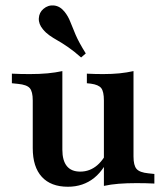

<svg xmlns="http://www.w3.org/2000/svg" viewBox="-20 -695 630 727"><path d="M216.1 -416.1V-208.1H104V-314.5Q104 -348.4 92.7 -361.3Q81.5 -374.2 48.4 -377.4L25 -379.8V-416.1Q41.9 -415.3 57.7 -414.9Q73.4 -414.5 92.7 -414.5Q129.8 -414.5 160.1 -417.3Q190.3 -420.2 216.1 -425.8ZM216.1 -208.1V-128.2Q216.1 -87.1 233.1 -66.1Q250 -45.2 283.9 -45.2Q320.2 -45.2 348.4 -69.4Q376.6 -93.5 397.6 -144.4L405.6 -128.2Q379 -55.6 337.1 -21.8Q295.2 12.1 237.1 12.1Q172.6 12.1 138.3 -25.4Q104 -62.9 104 -133.9V-208.1ZM373.4 0V-208.1H485.5V-102.4Q485.5 -68.5 497.2 -55.2Q508.9 -41.9 541.9 -38.7L564.5 -36.3V0Q547.6 -0.8 531.9 -1.2Q516.1 -1.6 496.8 -1.6Q459.7 -1.6 429.4 0.8Q399.2 3.2 373.4 8.9ZM485.5 -416.1V-208.1H373.4V-314.5Q373.4 -348.4 363.3 -361.3Q353.2 -374.2 324.2 -378.2L308.9 -379.8V-416.1Q325.8 -415.3 339.9 -414.9Q354 -414.5 370.2 -414.5Q404 -414.5 432.3 -417.3Q460.5 -420.2 485.5 -425.8ZM287.1 -477.4Q259.7 -501.6 237.9 -516.5Q216.1 -531.5 198.4 -541.5Q180.6 -551.6 166.9 -561.3Q153.2 -571 142.7 -583.9Q125.8 -604 127 -625.8Q128.2 -647.6 144.4 -661.3Q162.1 -676.6 184.7 -674.2Q207.3 -671.8 224.2 -650.8Q237.9 -633.9 246 -612.9Q254 -591.9 266.5 -562.9Q279 -533.9 304.8 -492.7Z"/></svg>

Font: Playfair 9pt
Style: Bold
Weight: 700
Designer: Claus Eggers Sørensen
Foundry: Claus Eggers Sørensen
Version: Version 2.203